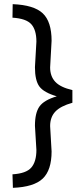

<svg xmlns="http://www.w3.org/2000/svg" viewBox="-20 -775 392 923"><path d="M155 -54 148 -170Q148 -233 170 -263.5Q192 -294 253 -312Q191 -330 169.5 -359Q148 -388 148 -452L155 -575Q155 -631 130.5 -658.5Q106 -686 40 -690L41 -755Q143 -751 185.5 -711Q228 -671 228 -579L221 -451Q221 -408 246 -381.5Q271 -355 328 -342V-281Q271 -265 246 -238.5Q221 -212 221 -169L228 -47Q228 43 185.5 83.5Q143 124 42 128L40 63Q106 59 130.5 30.5Q155 2 155 -54Z"/></svg>

Font: Titillium-CLs Web
Style: CLs-Regular
Weight: 400
Version: Version 1.002;PS 57.000;hotconv 1.0.70;makeotf.lib2.5.55311